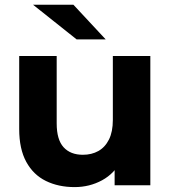

<svg xmlns="http://www.w3.org/2000/svg" viewBox="-20 -771 720 799"><path d="M290.5 7.6Q223.1 7.6 170.9 -18Q118.7 -43.6 89.3 -97.4Q59.9 -151.2 59.9 -234.1V-537.9H215.9V-257.5Q215.9 -189.8 244.6 -158.3Q273.2 -126.9 324.9 -126.9Q361.2 -126.9 389.3 -142.5Q417.3 -158.2 433.5 -190.5Q449.6 -222.8 449.6 -271.9V-537.9H605.6V0H457V-148.3L484.9 -104.7Q457.1 -49.2 404.8 -20.8Q352.5 7.6 290.5 7.6ZM298.9 -607 117.5 -751.3H285.5L419.9 -607Z"/></svg>

Font: Montserrat Alternates Thin
Style: Regular
Weight: 100
Designer: Julieta Ulanovsky
Foundry: Julieta Ulanovsky
Version: Version 9.000